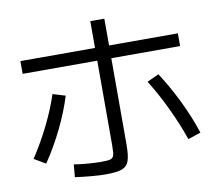

<svg xmlns="http://www.w3.org/2000/svg" viewBox="-84 -877 1107 985"><g transform="rotate(-10 469.0 -384.0)"><path d="M230.5 -3.9 236.3 -69.3Q264.2 -64.5 304.9 -61Q345.7 -57.6 375 -57.6Q411.6 -57.6 425.3 -61.5Q439 -65.4 443.1 -79.3Q447.3 -93.3 447.3 -130.9V-572.3H58.6V-638.7H447.3V-778.3H520.5V-638.7H878.9V-572.3H520.5V-124Q520.5 -64.9 510.7 -37.6Q501 -10.3 474.1 -0.2Q447.3 9.8 388.7 9.8Q357.9 9.8 311.5 5.6Q265.1 1.5 230.5 -3.9ZM191.4 -443.4 256.8 -423.8Q232.9 -345.7 191.7 -260.7Q150.4 -175.8 97.7 -97.7L38.1 -132.8Q86.9 -206.5 127 -287.8Q167 -369.1 191.4 -443.4ZM682.6 -420.9 744.1 -449.2Q793 -374 835 -287.6Q877 -201.2 904.3 -117.2L837.9 -94.7Q809.1 -178.2 768.1 -264.4Q727.1 -350.6 682.6 -420.9Z"/></g></svg>

Font: Pretendard
Style: Regular
Weight: 400
Designer: Base glyphs from Inter by Rasmus Andersson; Hangeul glyphs from Noto Sans CJK(Source Han Sans) by Jang Soo-young and Kan
Foundry: Kil Hyung-jin
Version: Version 1.309